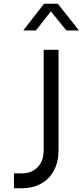

<svg xmlns="http://www.w3.org/2000/svg" viewBox="-20 -1013 445 1033"><path d="M55 -80H95Q150 -80 182.5 -113.5Q215 -147 215 -205V-745H295V-205Q295 -143 270.5 -96.5Q246 -50 201 -25Q156 0 95 0H55ZM217 -993H291L405 -849H337L231 -980H276L173 -849H105Z"/></svg>

Font: Trafiko Sans Variable
Style: Regular
Weight: 400
Designer: Gumpita Rahayu / Trafiko
Foundry: Tokotype / Trafiko
Version: Version 0.001;FEAKit 1.0